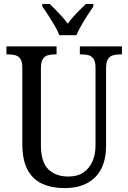

<svg xmlns="http://www.w3.org/2000/svg" viewBox="-20 -951 656 981"><path d="M310 10Q244 10 195 -12.5Q146 -35 120 -85Q94 -135 94 -216V-605Q94 -635 84.5 -649.5Q75 -664 59.5 -668.5Q44 -673 25 -673H13V-714H269V-673H258Q238 -673 222.5 -668Q207 -663 198 -648Q189 -633 189 -601V-210Q189 -122 227.5 -85.5Q266 -49 328 -49Q376 -49 406.5 -70Q437 -91 452.5 -126.5Q468 -162 468 -207V-605Q468 -635 458.5 -649.5Q449 -664 434 -668.5Q419 -673 399 -673H388V-714H603V-673H592Q572 -673 556 -668Q540 -663 531 -648Q522 -633 522 -601V-205Q522 -139 498.5 -91Q475 -43 427.5 -16.5Q380 10 310 10ZM283 -771Q275 -794 259 -820.5Q243 -847 226.5 -873Q210 -899 196 -918V-931H234Q249 -916 265.5 -899.5Q282 -883 297.5 -865.5Q313 -848 326 -830Q339 -848 354.5 -865.5Q370 -883 387 -899.5Q404 -916 419 -931H457V-918Q444 -899 427 -873Q410 -847 395 -820.5Q380 -794 370 -771Z"/></svg>

Font: Noto Serif Condensed
Style: Regular
Weight: 400
Width: 3
Designer: Monotype Design Team
Foundry: Monotype Imaging Inc.
Version: Version 2.015